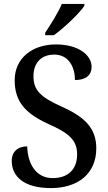

<svg xmlns="http://www.w3.org/2000/svg" viewBox="-20 -951 554 981"><path d="M211 -784V-771H255C309 -809 388 -886 411 -921V-931H296C277 -886 239 -826 211 -784ZM240 10C380 10 472 -65 472 -193C472 -296 413 -353 298 -405C185 -455 151 -491 151 -562C151 -630 191 -672 257 -672C332 -672 363 -607 363 -542C418 -542 448 -566 448 -610C448 -667 384 -724 266 -724C145 -724 55 -654 55 -541C55 -434 107 -373 224 -319C330 -272 374 -237 374 -162C374 -86 328 -41 249 -41C167 -41 122 -109 119 -203C72 -203 40 -177 40 -129C40 -51 100 10 240 10Z"/></svg>

Font: Noto Serif Hebrew SemiCondensed Medium
Style: Regular
Weight: 500
Width: 4
Designer: Monotype Design Team
Foundry: Monotype Imaging Inc.
Version: Version 2.004